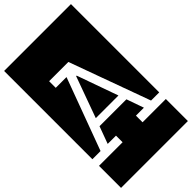

<svg xmlns="http://www.w3.org/2000/svg" viewBox="-345 -1008 1312 1312"><g transform="rotate(-45 311.0 -352.0)"><path d="M634 -917V-64H555L342 -650H156V-586H260L67 -64H-12V-917ZM422 -246H203L311 -544H316ZM-12 213V0H216V-64H136L182 -189H442L486 -64H409V0H634V213Z"/></g></svg>

Font: Zilla Slab Regular Highlight
Style: Regular
Weight: 410
Designer: Typotheque Type Foundry
Foundry: Typotheque type foundry
Version: Version 1.0; 2017